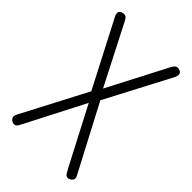

<svg xmlns="http://www.w3.org/2000/svg" viewBox="-219 -817 903 903"><g transform="rotate(45 232.0 -365.5)"><path d="M54 1Q47 1 40.5 -2.5Q34 -6 30 -11.5Q26 -17 26 -24Q26 -30 29 -37L201 -366L32 -692Q26 -703 26 -711Q26 -718 30 -722.5Q34 -727 40 -729.5Q46 -732 54 -732Q66 -732 73.5 -720Q81 -708 86 -697L231 -414L378 -697Q383 -708 391 -720Q399 -732 410 -732Q417 -732 423.5 -729.5Q430 -727 433.5 -722.5Q437 -718 437 -711Q437 -703 432 -692L261 -366L434 -37Q438 -30 438 -24Q438 -17 434 -11.5Q430 -6 423.5 -2.5Q417 1 410 1Q400 1 392.5 -11Q385 -23 380 -33L231 -319L84 -33Q79 -23 72 -11Q65 1 54 1Z"/></g></svg>

Font: Dosis Light
Style: Regular
Weight: 300
Designer: EdgarTolentino, PabloImpallari, IginoMarini
Foundry: EdgarTolentino, PabloImpallari, IginoMarini
Version: Version 3.001; ttfautohint (v1.8.2)